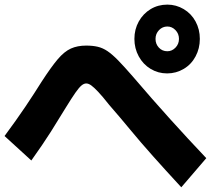

<svg xmlns="http://www.w3.org/2000/svg" viewBox="-24 -881 924 828"><path d="M555.6 -713.3Q555.6 -754.4 574.4 -788.3Q593.3 -822.2 625.6 -841.7Q657.8 -861.1 697.8 -861.1Q735.6 -861.1 768.3 -841.7Q801.1 -822.2 819.4 -788.3Q837.8 -754.4 837.8 -713.3Q837.8 -672.2 819.4 -637.8Q801.1 -603.3 768.3 -583.9Q735.6 -564.4 696.7 -564.4Q657.8 -564.4 625.6 -583.9Q593.3 -603.3 574.4 -637.8Q555.6 -672.2 555.6 -713.3ZM747.8 -713.3Q747.8 -735.6 732.8 -751.1Q717.8 -766.7 697.8 -766.7Q676.7 -766.7 661.7 -751.1Q646.7 -735.6 646.7 -713.3Q646.7 -691.1 661.1 -675.6Q675.6 -660 697.8 -660Q717.8 -660 732.8 -675.6Q747.8 -691.1 747.8 -713.3ZM757.8 -73.3Q690 -146.7 635.6 -207.8Q581.1 -268.9 536.7 -322.8Q492.2 -376.7 446.7 -428.9Q417.8 -465.6 399.4 -485Q381.1 -504.4 369.4 -512.8Q357.8 -521.1 347.8 -521.1Q337.8 -521.1 327.2 -512.2Q316.7 -503.3 301.1 -481.1Q285.6 -458.9 258.9 -415.6Q230 -367.8 195.6 -313.3Q161.1 -258.9 111.1 -188.9L-4.4 -294.4Q46.7 -363.3 85.6 -421.1Q124.4 -478.9 155.6 -528.9Q196.7 -592.2 225 -625.6Q253.3 -658.9 281.7 -671.7Q310 -684.4 347.8 -684.4Q375.6 -684.4 397.2 -679.4Q418.9 -674.4 439.4 -660.6Q460 -646.7 485.6 -620.6Q511.1 -594.4 547.8 -552.2Q632.2 -453.3 709.4 -367.8Q786.7 -282.2 865.6 -198.9Z"/></svg>

Font: Paperlogy 8 ExtraBold
Style: Regular
Weight: 800
Designer: redesigned by Lee Juim, glyphs from Gmarket Sans & Montserrat
Foundry: PT&
Version: Version 1.001